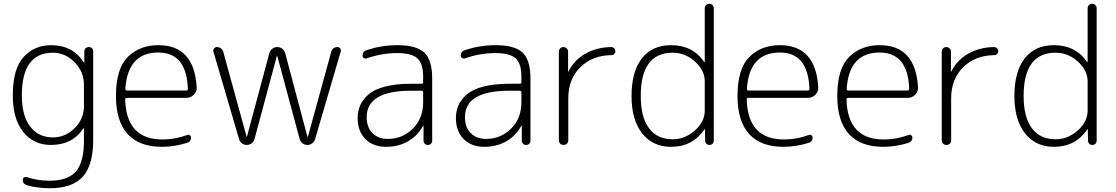

<svg xmlns="http://www.w3.org/2000/svg" viewBox="-20 -770 5929 1020"><path d="M261 -490Q96 -490 96 -263Q96 -156 140 -98Q184 -40 261 -40Q327 -40 376.5 -89Q426 -138 426 -207V-320Q426 -389 376 -439.5Q326 -490 261 -490ZM251 0Q158 0 103 -69.5Q48 -139 48 -263Q48 -405 105.5 -467.5Q163 -530 251 -530Q366 -530 425 -439Q425 -437 427 -437Q428 -437 428 -438V-497Q428 -507 435 -513.5Q442 -520 452 -520Q462 -520 468.5 -513.5Q475 -507 475 -497V-25Q475 108 419.5 169Q364 230 245 230Q178 230 123 214Q101 207 101 185Q101 177 108 172.5Q115 168 123 171Q179 190 245 190Q341 190 383.5 140.5Q426 91 426 -23V-88Q426 -89 425 -89Q423 -89 423 -88Q365 0 251 0Z M821 -491Q659 -491 646 -299Q646 -289 655 -289H969Q978 -289 978 -299Q971 -491 821 -491ZM840 10Q720 10 658 -58Q596 -126 596 -260Q596 -405 659 -467.5Q722 -530 821 -530Q1012 -530 1025 -306Q1026 -283 1009.5 -266.5Q993 -250 969 -250H653Q645 -250 645 -241Q651 -29 843 -29Q910 -29 975 -53Q982 -56 988.5 -51.5Q995 -47 995 -39Q995 -18 974 -11Q905 10 840 10Z M1250 -31 1114 -495Q1111 -504 1117 -512Q1123 -520 1133 -520Q1144 -520 1153.5 -513Q1163 -506 1166 -495L1290 -44Q1290 -43 1291 -43Q1292 -43 1292 -44L1411 -488Q1415 -502 1426.5 -511Q1438 -520 1453 -520Q1468 -520 1479.5 -511Q1491 -502 1495 -488L1613 -44Q1613 -43 1614 -43Q1616 -43 1616 -44L1740 -496Q1743 -507 1752 -513.5Q1761 -520 1772 -520Q1782 -520 1787.5 -512.5Q1793 -505 1790 -496L1654 -31Q1650 -17 1638.5 -8.5Q1627 0 1613 0Q1599 0 1587.5 -8.5Q1576 -17 1572 -31L1453 -473Q1453 -474 1452 -474Q1451 -474 1451 -473L1332 -31Q1328 -17 1316.5 -8.5Q1305 0 1291 0Q1277 0 1265.5 -8.5Q1254 -17 1250 -31Z M2163 -288Q1928 -288 1928 -147Q1928 -94 1958.5 -63Q1989 -32 2040 -32Q2118 -32 2173 -86.5Q2228 -141 2228 -227V-279Q2228 -288 2219 -288ZM2031 10Q1962 10 1921 -31.5Q1880 -73 1880 -143Q1880 -180 1893.5 -210.5Q1907 -241 1937.5 -268Q1968 -295 2025.5 -310Q2083 -325 2163 -325H2219Q2228 -325 2228 -334V-363Q2228 -432 2197.5 -460Q2167 -488 2090 -488Q2008 -488 1928 -460Q1920 -457 1913 -461.5Q1906 -466 1906 -474Q1906 -497 1928 -504Q2008 -530 2090 -530Q2193 -530 2234.5 -490.5Q2276 -451 2276 -353V-23Q2276 -13 2269.5 -6.5Q2263 0 2253 0Q2243 0 2236.5 -6.5Q2230 -13 2230 -23V-101Q2230 -102 2229 -102Q2227 -102 2227 -101Q2199 -49 2148 -19.5Q2097 10 2031 10Z M2685 -288Q2450 -288 2450 -147Q2450 -94 2480.5 -63Q2511 -32 2562 -32Q2640 -32 2695 -86.5Q2750 -141 2750 -227V-279Q2750 -288 2741 -288ZM2553 10Q2484 10 2443 -31.5Q2402 -73 2402 -143Q2402 -180 2415.5 -210.5Q2429 -241 2459.5 -268Q2490 -295 2547.5 -310Q2605 -325 2685 -325H2741Q2750 -325 2750 -334V-363Q2750 -432 2719.5 -460Q2689 -488 2612 -488Q2530 -488 2450 -460Q2442 -457 2435 -461.5Q2428 -466 2428 -474Q2428 -497 2450 -504Q2530 -530 2612 -530Q2715 -530 2756.5 -490.5Q2798 -451 2798 -353V-23Q2798 -13 2791.5 -6.5Q2785 0 2775 0Q2765 0 2758.5 -6.5Q2752 -13 2752 -23V-101Q2752 -102 2751 -102Q2749 -102 2749 -101Q2721 -49 2670 -19.5Q2619 10 2553 10Z M2949 -25V-496Q2949 -506 2956 -513Q2963 -520 2973 -520Q2983 -520 2990.5 -513Q2998 -506 2998 -496V-390Q2998 -389 2999 -389Q3000 -389 3000 -390Q3029 -450 3089.5 -484.5Q3150 -519 3227 -520Q3236 -520 3242.5 -513.5Q3249 -507 3249 -498Q3249 -489 3243 -483Q3237 -477 3228 -477Q3127 -476 3063 -413Q2999 -350 2999 -247V-25Q2999 -14 2992 -7Q2985 0 2974 0Q2963 0 2956 -7Q2949 -14 2949 -25Z M3554 -490Q3384 -490 3384 -260Q3384 -147 3428 -88.5Q3472 -30 3554 -30Q3618 -30 3671 -76.5Q3724 -123 3724 -182V-338Q3724 -396 3672 -443Q3620 -490 3554 -490ZM3545 10Q3448 10 3391.5 -61.5Q3335 -133 3335 -260Q3335 -390 3390 -460Q3445 -530 3545 -530Q3660 -530 3721 -441Q3721 -440 3723 -440Q3724 -440 3724 -441V-726Q3724 -736 3731 -743Q3738 -750 3748 -750Q3758 -750 3765 -743Q3772 -736 3772 -726V-23Q3772 -13 3765.5 -6.5Q3759 0 3749 0Q3739 0 3732.5 -6.5Q3726 -13 3726 -23L3725 -83Q3725 -84 3724 -84Q3722 -84 3722 -82Q3659 10 3545 10Z M4123 -491Q3961 -491 3948 -299Q3948 -289 3957 -289H4271Q4280 -289 4280 -299Q4273 -491 4123 -491ZM4142 10Q4022 10 3960 -58Q3898 -126 3898 -260Q3898 -405 3961 -467.5Q4024 -530 4123 -530Q4314 -530 4327 -306Q4328 -283 4311.5 -266.5Q4295 -250 4271 -250H3955Q3947 -250 3947 -241Q3953 -29 4145 -29Q4212 -29 4277 -53Q4284 -56 4290.5 -51.5Q4297 -47 4297 -39Q4297 -18 4276 -11Q4207 10 4142 10Z M4653 -491Q4491 -491 4478 -299Q4478 -289 4487 -289H4801Q4810 -289 4810 -299Q4803 -491 4653 -491ZM4672 10Q4552 10 4490 -58Q4428 -126 4428 -260Q4428 -405 4491 -467.5Q4554 -530 4653 -530Q4844 -530 4857 -306Q4858 -283 4841.5 -266.5Q4825 -250 4801 -250H4485Q4477 -250 4477 -241Q4483 -29 4675 -29Q4742 -29 4807 -53Q4814 -56 4820.5 -51.5Q4827 -47 4827 -39Q4827 -18 4806 -11Q4737 10 4672 10Z M4983 -25V-496Q4983 -506 4990 -513Q4997 -520 5007 -520Q5017 -520 5024.5 -513Q5032 -506 5032 -496V-390Q5032 -389 5033 -389Q5034 -389 5034 -390Q5063 -450 5123.5 -484.5Q5184 -519 5261 -520Q5270 -520 5276.5 -513.5Q5283 -507 5283 -498Q5283 -489 5277 -483Q5271 -477 5262 -477Q5161 -476 5097 -413Q5033 -350 5033 -247V-25Q5033 -14 5026 -7Q5019 0 5008 0Q4997 0 4990 -7Q4983 -14 4983 -25Z M5588 -490Q5418 -490 5418 -260Q5418 -147 5462 -88.5Q5506 -30 5588 -30Q5652 -30 5705 -76.5Q5758 -123 5758 -182V-338Q5758 -396 5706 -443Q5654 -490 5588 -490ZM5579 10Q5482 10 5425.5 -61.5Q5369 -133 5369 -260Q5369 -390 5424 -460Q5479 -530 5579 -530Q5694 -530 5755 -441Q5755 -440 5757 -440Q5758 -440 5758 -441V-726Q5758 -736 5765 -743Q5772 -750 5782 -750Q5792 -750 5799 -743Q5806 -736 5806 -726V-23Q5806 -13 5799.5 -6.5Q5793 0 5783 0Q5773 0 5766.5 -6.5Q5760 -13 5760 -23L5759 -83Q5759 -84 5758 -84Q5756 -84 5756 -82Q5693 10 5579 10Z"/></svg>

Font: Rounded Mplus 1c Light
Style: Regular
Weight: 300
Version: Version 1.059.20150529